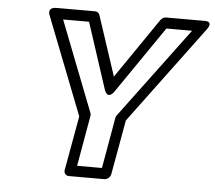

<svg xmlns="http://www.w3.org/2000/svg" viewBox="-53 -794 981 878"><g transform="rotate(5 437.5 -355.5)"><path d="M470 -380 680 -686H798L488 -270C485 -266 484 -262 483 -258L442 -25H328L369 -258C370 -262 369 -266 368 -270L206 -686H325L425 -380C425 -380 440 -336 470 -380ZM460 -446 369 -722C366 -730 358 -736 349 -736H172C125 -736 143 -699 143 -699L318 -251L273 0C271 11 279 25 294 25H458C469 25 484 15 487 0L532 -251L865 -699C895 -740 849 -736 849 -736H673C664 -736 655 -730 649 -722Z"/></g></svg>

Font: Asimov
Style: WidOuIt
Weight: 500
Designer: Google
Version: Version 2.000980; 2014